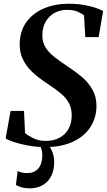

<svg xmlns="http://www.w3.org/2000/svg" viewBox="-20 -773 572 1024"><path d="M221 11.5Q177.5 11.5 133.2 3.8Q89 -4 55.5 -15Q22 -26 10 -35L36.5 -181.5H108L113.5 -63.5Q129.5 -49.5 158.2 -35.5Q187 -21.5 224 -21.5Q253.5 -21.5 278.5 -30.2Q303.5 -39 322 -55.8Q340.5 -72.5 351.2 -97.5Q362 -122.5 362.5 -155Q363 -192.5 349 -220.2Q335 -248 308 -271.5Q281 -295 242 -320.5Q212.5 -340 184.5 -361.2Q156.5 -382.5 134.2 -408Q112 -433.5 98.8 -464.2Q85.5 -495 85 -533.5Q85 -605.5 120.2 -654.5Q155.5 -703.5 214.5 -728.2Q273.5 -753 344.5 -753Q390 -753 426.5 -746.8Q463 -740.5 489.5 -731.5Q516 -722.5 530 -714L506 -575H435L428 -691Q415.5 -701.5 393.2 -711Q371 -720.5 337 -720.5Q300.5 -720.5 271 -704.2Q241.5 -688 223.8 -657.8Q206 -627.5 206 -585Q205.5 -547.5 223 -519.8Q240.5 -492 271.8 -467.8Q303 -443.5 344 -416.5Q382.5 -391.5 416.8 -362.5Q451 -333.5 472.5 -296.2Q494 -259 494.5 -209.5Q494.5 -145 462 -95Q429.5 -45 368.2 -16.8Q307 11.5 221 11.5ZM208.5 -15 229 -13Q244.5 4.5 256.8 31.5Q269 58.5 269 91Q269 134.5 253 166Q237 197.5 207.8 214.5Q178.5 231.5 138 231.5Q117 231.5 97.2 226.5Q77.5 221.5 65 213L74 139Q82.5 144 96.2 147.2Q110 150.5 127.5 150Q163.5 149.5 184.2 125.5Q205 101.5 205.5 57.5Q205.5 33 198.8 15.2Q192 -2.5 185.5 -13Z"/></svg>

Font: Merriweather 120pt SemiBold
Style: Italic
Weight: 600
Italic angle: -7.8°
Version: Version 2.101